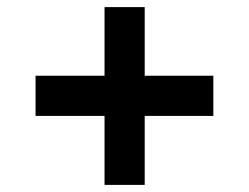

<svg xmlns="http://www.w3.org/2000/svg" viewBox="-20 -520 700 540"><path d="M274 0H387V-194H580V-307H387V-500H274V-307H80V-194H274Z"/></svg>

Font: Mluvka
Style: Bold
Weight: 700
Designer: Modified by Jiří Krblich, Original typeface by Gumpita Rahayu
Foundry: Gumpita Rahayu & Jiří Krblich
Version: Version 2.000;Glyphs 3.1.1 (3134)